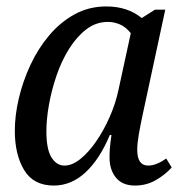

<svg xmlns="http://www.w3.org/2000/svg" viewBox="-20 -566 575 596"><path d="M147 10Q84 10 55 -38Q26 -86 26 -160Q26 -208 38.5 -261Q51 -314 74.5 -364.5Q98 -415 132.5 -456Q167 -497 211.5 -521.5Q256 -546 310 -546Q376 -546 420 -510L461 -536H493L422 -206Q416 -178 411 -149.5Q406 -121 406 -101Q406 -52 440 -52Q465 -52 496 -74L513 -46Q492 -23 463 -6.5Q434 10 399 10Q360 10 340 -14.5Q320 -39 320 -77Q320 -90 321 -104.5Q322 -119 326 -147H321Q289 -71 245 -30.5Q201 10 147 10ZM180 -52Q204 -52 229.5 -72.5Q255 -93 278.5 -127Q302 -161 320.5 -203Q339 -245 348 -288L386 -463Q370 -483 351.5 -490.5Q333 -498 315 -498Q278 -498 248 -475Q218 -452 194.5 -414.5Q171 -377 155.5 -331.5Q140 -286 132 -241Q124 -196 124 -159Q124 -102 140 -77Q156 -52 180 -52Z"/></svg>

Font: Noto Serif SemiCondensed
Style: Italic
Weight: 400
Width: 4
Italic angle: -12°
Designer: Monotype Design Team
Foundry: Monotype Imaging Inc.
Version: Version 2.013